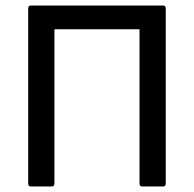

<svg xmlns="http://www.w3.org/2000/svg" viewBox="-20 -675 702 695"><path d="M92 0Q82 0 82 -11V-644Q82 -655 92 -655H570Q580 -655 580 -644V-11Q580 0 570 0H495Q485 0 485 -11V-569H177V-11Q177 0 167 0Z"/></svg>

Font: Sofia Sans Medium
Style: Regular
Weight: 500
Designer: Botio Nikoltchev, Ani Petrova
Foundry: lettersoup
Version: Version 4.101; ttfautohint (v1.8.4.7-5d5b)